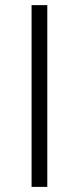

<svg xmlns="http://www.w3.org/2000/svg" viewBox="-20 -731 309 751"><path d="M165 0H103.5V-710.9H165Z"/></svg>

Font: Ufes Sans Light
Style: Regular
Weight: 200
Designer: Ricardo Esteves & Thais Bronze
Foundry: ProDesignUfes - Ricardo Esteves, Thais Bronze (This is a derivative work, based on Roboto family, by Christian Robertson
Version: Version 2.0